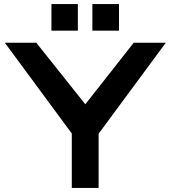

<svg xmlns="http://www.w3.org/2000/svg" viewBox="-20 -932 846 952"><path d="M336 0V-270L4 -720H160L403 -415L643 -720H802L469 -269V0ZM438 -780V-912H570V-780ZM235 -780V-912H366V-780Z"/></svg>

Font: Orbitron
Style: Bold
Weight: 700
Designer: Matt McInerney
Foundry: The League of Moveable Type
Version: Version 2.001